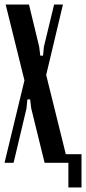

<svg xmlns="http://www.w3.org/2000/svg" viewBox="-24 -719 380 848"><path d="M149 -513 154 -473H166L170 -513L215 -699H254L180 -388L276 0H173L114 -240L109 -280H97L93 -240L36 0H-4L84 -364L1 -699H104ZM254 -38H336V109H278V0H254Z"/></svg>

Font: Moniqa ExtBd Cond Paragraph
Style: Regular
Weight: 800
Width: 3
Designer: Rajesh Rajput
Foundry: Rajesh Rajput
Version: Version 1.000